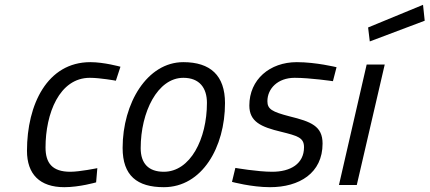

<svg xmlns="http://www.w3.org/2000/svg" viewBox="-20 -768 1783 797"><path d="M355 -510C176 -510 92 -334 92 -142C92 -45 145 9 247 9C310 9 379 -11 379 -11L384 -70C384 -70 311 -55 272 -55C197 -55 169 -91 169 -156C169 -296 226 -445 353 -445C396 -445 461 -433 461 -433L480 -491C480 -491 412 -510 355 -510Z M660 -55C596 -55 564 -90 564 -153C564 -303 634 -445 741 -445C808 -445 839 -403 839 -341C839 -191 770 -55 660 -55ZM741 -510C591 -510 489 -340 489 -154C489 -39 549 9 660 9C819 9 914 -157 914 -340C914 -455 853 -510 741 -510Z M1377 -489C1377 -489 1292 -510 1212 -510C1100 -510 1015 -438 1015 -330C1015 -263 1063 -241 1147 -221C1215 -204 1242 -197 1242 -157C1242 -88 1186 -55 1110 -55C1049 -55 957 -71 957 -71L943 -13C943 -13 1024 9 1101 9C1222 9 1319 -49 1319 -172C1319 -245 1271 -263 1182 -285C1109 -304 1090 -315 1090 -348C1090 -400 1133 -445 1203 -445C1267 -445 1362 -431 1362 -431L1377 -489Z M1743 -682 1736 -748 1508 -654 1515 -596ZM1461 0 1577 -500H1502L1387 0Z"/></svg>

Font: RazerF5
Style: Italic
Weight: 400
Foundry: Razer Inc.
Version: Version 2